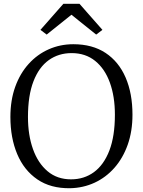

<svg xmlns="http://www.w3.org/2000/svg" viewBox="-20 -985 756 1016"><path d="M351 11Q248 12.5 177.5 -35.8Q107 -84 71 -169.8Q35 -255.5 35 -366Q35 -454.5 60.5 -525.5Q86 -596.5 131.8 -647Q177.5 -697.5 238 -724.2Q298.5 -751 368 -751Q469 -751 538.8 -704.8Q608.5 -658.5 644.8 -574.5Q681 -490.5 681 -378Q681 -290.5 655.8 -219.2Q630.5 -148 585.5 -97Q540.5 -46 480.5 -18.2Q420.5 9.5 351 11ZM356 -36Q425 -36 477.2 -74.2Q529.5 -112.5 558.8 -188.5Q588 -264.5 588 -378Q588 -474 561.5 -547.5Q535 -621 483.8 -662.5Q432.5 -704 359 -704Q290 -704 238 -666.8Q186 -629.5 157 -554.5Q128 -479.5 128 -366Q128 -270.5 154.5 -196Q181 -121.5 231.8 -78.8Q282.5 -36 356 -36ZM227 -802 194 -827 315.5 -965H400.5L522 -827L489 -802L358 -907Z"/></svg>

Font: Merriweather Light 18pt Light
Style: Regular
Weight: 300
Version: Version 2.100